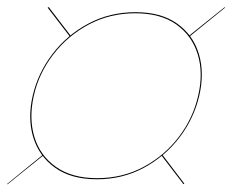

<svg xmlns="http://www.w3.org/2000/svg" viewBox="-98 -648 688 528"><path d="M168.5 -155Q98 -155 53.8 -186.5Q9.5 -218 -6.5 -270.2Q-22.5 -322.5 -8 -385Q6.5 -447.5 46.5 -499.8Q86.5 -552 145.2 -583.2Q204 -614.5 274.5 -614.5Q345 -614.5 389 -583.2Q433 -552 448.8 -499.8Q464.5 -447.5 450 -385Q435.5 -322.5 395.8 -270.2Q356 -218 297.5 -186.5Q239 -155 168.5 -155ZM-77.5 -141 -78 -142.5 20 -222.5 21 -220.5ZM406.5 -141.5 346 -220.5 348.5 -222.5 409 -143ZM169 -158Q239 -158 296.8 -189Q354.5 -220 393.8 -271.5Q433 -323 447 -385Q461.5 -447 445.8 -498.5Q430 -550 386.8 -580.8Q343.5 -611.5 274 -611.5Q204.5 -611.5 146.5 -580.8Q88.5 -550 48.8 -498.5Q9 -447 -5 -385Q-19 -323 -3.5 -271.5Q12 -220 56 -189Q100 -158 169 -158ZM94.5 -547 33 -627 36 -628.5 97 -549ZM423 -547.5 421.5 -549.5 519.5 -628 521 -627Z"/></svg>

Font: Bodoni Moda 72pt SemiBold
Style: Italic
Weight: 600
Italic angle: -13°
Designer: Owen Earl
Foundry: indestructible type
Version: Version 2.004